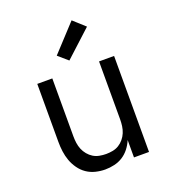

<svg xmlns="http://www.w3.org/2000/svg" viewBox="-142 -884 884 996"><g transform="rotate(-20 300.0 -385.5)"><path d="M268 8Q242 8 215.5 1.5Q189 -5 167 -20Q145 -35 129 -57.5Q113 -80 104 -105Q95 -130 91.5 -156.5Q88 -183 88 -210V-530H171V-210Q171 -192 173.5 -173.5Q176 -155 183 -138Q190 -121 202 -106.5Q214 -92 229.5 -82.5Q245 -73 263.5 -69.5Q282 -66 300 -66Q318 -66 336.5 -69.5Q355 -73 370.5 -82.5Q386 -92 398 -106.5Q410 -121 417 -138Q424 -155 426.5 -173.5Q429 -192 429 -210V-530H512V0H429V-96Q419 -72 403 -51.5Q387 -31 366 -17.5Q345 -4 319.5 2Q294 8 268 8ZM286 -587 233 -633 368 -779 432 -721Z"/></g></svg>

Font: Iosevka Curly Extended
Style: Regular
Weight: 400
Width: 7
Monospace: yes
Designer: Belleve Invis
Foundry: Belleve Invis
Version: Version 11.1.0; ttfautohint (v1.8.3)